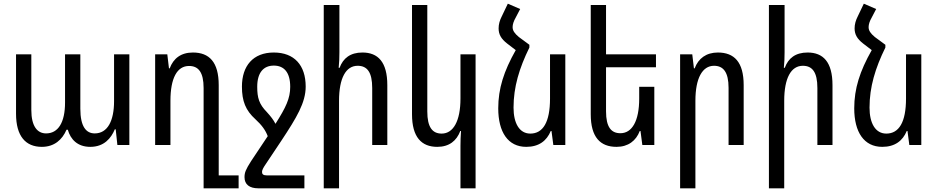

<svg xmlns="http://www.w3.org/2000/svg" viewBox="-20 -787 5091 1042"><path d="M207 10C275 10 318 -29 341 -83H348C363 -30 401 10 470 10C545 10 583 -37 603 -85H608L617 0H682V-492H599V-238C599 -131 564 -63 494 -63C448 -63 416 -99 416 -197V-492H333V-231C333 -121 295 -63 230 -63C183 -63 150 -101 150 -190V-492H67V-170C67 -48 119 10 207 10Z M1085 235H1275V165H1167V-325C1167 -451 1115 -502 1027 -502C962 -502 921 -470 901 -416H897L888 -492H822V0H905V-240C905 -363 941 -429 1006 -429C1057 -429 1085 -395 1085 -309Z M1430 165C1408 165 1402 158 1402 146C1402 136 1409 123 1422 104L1506 -22C1590 -149 1639 -230 1639 -317C1639 -433 1577 -502 1466 -502C1353 -502 1293 -429 1293 -317C1293 -238 1313 -188 1366 -140C1401 -108 1421 -80 1433 -48L1343 87C1313 134 1307 150 1307 175C1307 214 1334 235 1382 235H1632V165ZM1428 -179C1386 -222 1376 -256 1376 -316C1376 -393 1410 -431 1466 -431C1521 -431 1555 -395 1555 -316C1555 -253 1532 -205 1475 -115C1465 -135 1450 -155 1428 -179Z M1822 -760H1737V235H1820V-240C1820 -363 1857 -430 1921 -430C1973 -430 2000 -395 2000 -309V0H2082V-325C2082 -451 2031 -502 1947 -502C1881 -502 1842 -471 1823 -419H1818C1821 -447 1822 -475 1822 -503Z M2561 235V-492H2479V-252C2479 -130 2440 -62 2377 -62C2327 -62 2299 -96 2299 -182V-760H2216V-167C2216 -42 2268 10 2353 10C2418 10 2458 -23 2478 -76H2482C2480 -49 2479 -23 2479 5V235Z M2853 -544 2796 -586C2772 -606 2762 -621 2762 -640C2762 -655 2768 -673 2779 -692L2803 -738L2736 -767L2704 -700C2692 -677 2686 -655 2686 -633C2686 -600 2700 -576 2732 -551L2779 -515C2714 -400 2684 -306 2684 -199C2684 -70 2737 10 2836 10C2905 10 2947 -23 2969 -76H2973L2983 0H3048V-492H2965V-252C2965 -124 2927 -62 2858 -62C2799 -62 2767 -118 2767 -203C2767 -315 2798 -417 2853 -529Z M3531 -316H3449V-252C3449 -130 3410 -64 3347 -64C3297 -64 3269 -97 3269 -183V-422H3540V-492H3269V-760H3186V-167C3186 -42 3238 10 3326 10C3389 10 3432 -23 3452 -76H3456L3466 0H3531Z M3671 235H3754V-240C3754 -363 3792 -430 3855 -430C3906 -430 3934 -395 3934 -310V0H4016V-325C4016 -451 3964 -502 3876 -502C3813 -502 3770 -470 3750 -416H3746L3737 -492H3671Z M4238 -760H4153V235H4236V-240C4236 -363 4273 -430 4337 -430C4389 -430 4416 -395 4416 -309V0H4498V-325C4498 -451 4447 -502 4363 -502C4297 -502 4258 -471 4239 -419H4234C4237 -447 4238 -475 4238 -503Z M4785 -544 4728 -586C4704 -606 4694 -621 4694 -640C4694 -655 4700 -673 4711 -692L4735 -738L4668 -767L4636 -700C4624 -677 4618 -655 4618 -633C4618 -600 4632 -576 4664 -551L4711 -515C4646 -400 4616 -306 4616 -199C4616 -70 4669 10 4768 10C4837 10 4879 -23 4901 -76H4905L4915 0H4980V-492H4897V-252C4897 -124 4859 -62 4790 -62C4731 -62 4699 -118 4699 -203C4699 -315 4730 -417 4785 -529Z"/></svg>

Font: Noto Sans Armenian Condensed
Style: Regular
Weight: 400
Width: 3
Designer: Monotype Design Team
Foundry: Monotype Imaging Inc.
Version: Version 2.008